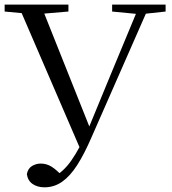

<svg xmlns="http://www.w3.org/2000/svg" viewBox="-21 -748 745 832"><path d="M95.3 6.5Q100.3 -18.3 117.8 -28.7Q135.3 -39.2 155.5 -39.2Q180.7 -39.2 202.2 -25.9Q223.8 -12.6 254 19.9L218.7 41.4L208.5 19.9Q253.6 -2.4 289.2 -54.2Q324.9 -105.9 353.5 -173.7H355.1L460.6 -429.5L584.6 -728H628.3L375.3 -152.4Q343.9 -79.9 313.2 -32.2Q282.5 15.6 248.1 39.6Q213.7 63.7 171.8 63.7Q141.5 63.7 120.5 49.4Q99.5 35.1 95.3 6.5ZM-0.9 -698V-728H275.5V-698L144.3 -686.9H118.7ZM464.9 -698V-728H696.6V-698L597.4 -687.2H576.3ZM329.9 -95.3 57 -728H155.4L371.6 -186Z"/></svg>

Font: Noto Serif HK ExtraLight
Style: Regular
Weight: 200
Designer: Ryoko NISHIZUKA 西塚涼子 (kana & ideographs); Frank Grießhammer (Latin, Greek & Cyrillic); Wenlong ZHANG 张文龙 (bopomofo); San
Foundry: Adobe
Version: Version 2.002-H1;hotconv 1.1.0;makeotfexe 2.6.0